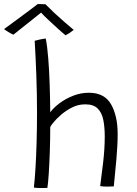

<svg xmlns="http://www.w3.org/2000/svg" viewBox="-95 -911 676 944"><path d="M138 13Q124.5 13.5 104 13.5Q82.5 13.5 71.5 11Q76 -27 79.5 -84.8Q83 -142.5 85 -212.5Q87 -282.5 87 -357Q87 -451.5 83.5 -544.5Q80 -637.5 75.5 -710.5Q83 -713 102 -717Q121 -721 130 -721.5Q137.5 -684 142.2 -624.8Q147 -565.5 149.2 -496.2Q151.5 -427 152 -359Q169 -382 198.5 -404Q228 -426 265.2 -440.5Q302.5 -455 342 -455Q418.5 -455 451 -398.2Q483.5 -341.5 483.5 -252Q483.5 -197.5 477.2 -127Q471 -56.5 464.5 5.5Q449.5 6.5 430.5 6.5Q421 6.5 412 5.8Q403 5 397.5 4Q404.5 -46 412.2 -113Q420 -180 420 -240.5Q420 -286.5 412.8 -322Q405.5 -357.5 385 -377.8Q364.5 -398 324 -398Q290 -398 260 -383Q230 -368 206.2 -347.5Q182.5 -327 168.2 -309.5Q154 -292 152 -286.5Q152 -229 150 -168.2Q148 -107.5 144.8 -58.5Q141.5 -9.5 138 13ZM128.5 -890Q147.5 -870.5 172.5 -847.2Q197.5 -824 222.8 -802Q248 -780 267.5 -764Q256.5 -755 246.5 -748.5Q236.5 -742 227.5 -737.5Q213.5 -748.5 189.5 -770.2Q165.5 -792 142 -814Q118.5 -836 107 -849Q96 -840 70.8 -820Q45.5 -800 17.8 -777.8Q-10 -755.5 -29 -740.5Q-36 -743 -52 -752.5Q-68 -762 -75 -768Q-46 -789 -11.2 -814.8Q23.5 -840.5 52 -861.8Q80.5 -883 90.5 -891Q97 -891 108.5 -890.8Q120 -890.5 128.5 -890Z"/></svg>

Font: Grandstander ExtraLight
Style: Regular
Weight: 200
Designer: Tyler Finck
Foundry: Etcetera Type Co
Version: Version 1.200; ttfautohint (v1.8.3)